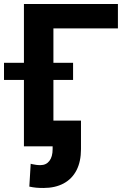

<svg xmlns="http://www.w3.org/2000/svg" viewBox="-59 -727 638 954"><path d="M526.9 -585.8H206.4V0H59.9V-707H526.9ZM-39.1 -415.1H304.1V-329.7H-39.1ZM343.4 -127.6V13.9Q343.4 75.3 321.4 118.5Q299.3 161.7 257.3 184.4Q215.3 207 157 207Q136.5 207 120.9 205.6Q105.3 204.1 86.7 200.2L93.5 86.8Q95 86.8 96.3 87.3Q97.5 87.8 98.5 88.2Q110.8 90.7 120.3 92.1Q129.9 93.5 141.6 93.5Q170.4 93.5 186.4 72.6Q202.5 51.8 202.5 13.9V-127.6Z"/></svg>

Font: Pretendard JP Variable
Style: Regular
Weight: 400
Designer: Base glyphs from Inter by Rasmus Andersson; Hangul glyphs from Noto Sans CJK(Source Han Sans) by Jang Soo-young and Kang
Foundry: Kil Hyung-jin
Version: Version 1.307;Glyphs 3.2 (3192)